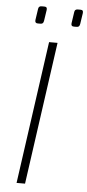

<svg xmlns="http://www.w3.org/2000/svg" viewBox="-59 -892 422 926"><g transform="rotate(5 152.5 -429.5)"><path d="M117 -859H104C94 -859 89 -854 88 -844L80 -790C79 -779 84 -775 93 -775H105C116 -775 120 -779 122 -791L130 -844C131 -854 128 -859 117 -859ZM292 -859H279C269 -859 264 -854 263 -844L255 -790C254 -779 258 -775 268 -775H280C291 -775 295 -779 297 -791L305 -844C306 -854 303 -859 292 -859ZM196 -690H155L58 0H99Z"/></g></svg>

Font: Exo 2 Extra Light
Style: Italic
Weight: 250
Italic angle: -8°
Designer: Natanael Gama
Version: Version 1.001;PS 001.001;hotconv 1.0.88;makeotf.lib2.5.64775